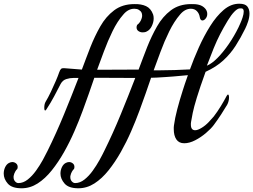

<svg xmlns="http://www.w3.org/2000/svg" viewBox="-193 -764 1361 1032"><path d="M-77 248Q-129 248 -151 223Q-173 198 -173 169Q-173 151 -165.5 135Q-158 119 -145 112Q-135 107 -127 107Q-116 107 -107 114Q-98 121 -98 133Q-98 136 -98.5 138.5Q-99 141 -100 144Q-106 149 -111.5 159Q-117 169 -119 179Q-120 181 -120 184Q-120 187 -120 189Q-120 202 -112 211Q-104 220 -94 220Q-68 220 -44 201Q-20 182 0.5 153.5Q21 125 37 96Q53 67 63 46Q109 -47 150.5 -148Q192 -249 229 -345H201Q183 -345 163.5 -339Q144 -333 133 -313Q117 -282 98.5 -247Q80 -212 57 -177Q53 -170 50 -170Q45 -170 45 -185Q45 -203 51 -215Q66 -240 80.5 -270.5Q95 -301 107 -329Q119 -357 125 -375Q130 -389 135.5 -394Q141 -399 159 -397L247 -390Q259 -422 270.5 -452.5Q282 -483 293 -511Q316 -569 346 -622Q376 -675 420.5 -708.5Q465 -742 529 -742Q566 -743 592 -731Q618 -719 630 -686Q633 -677 633 -665Q633 -645 623 -624Q613 -603 596 -595Q591 -592 585 -591Q579 -590 574 -590Q561 -590 551 -597Q541 -604 541 -617Q541 -623 544 -630Q562 -643 569 -667Q570 -671 570.5 -674Q571 -677 571 -680Q571 -700 556 -709Q550 -714 543 -715.5Q536 -717 529 -717Q496 -717 470 -686Q438 -650 412 -596.5Q386 -543 365.5 -487.5Q345 -432 329 -389L552 -390Q564 -422 575.5 -452.5Q587 -483 598 -511Q621 -569 651 -622Q681 -675 725.5 -708.5Q770 -742 834 -742Q858 -743 877 -738Q896 -733 909 -719Q921 -706 921 -689Q921 -675 912.5 -664.5Q904 -654 895 -654Q884 -654 881 -671Q878 -691 865.5 -704Q853 -717 833 -717Q801 -717 775 -686Q743 -649 716.5 -595Q690 -541 669.5 -485Q649 -429 633 -386H664Q703 -386 747 -387.5Q791 -389 828 -391Q848 -447 875.5 -508.5Q903 -570 936.5 -623.5Q970 -677 1009 -710.5Q1048 -744 1093 -744Q1125 -744 1136.5 -729Q1148 -714 1148 -692Q1148 -671 1140.5 -648.5Q1133 -626 1125 -610Q1101 -561 1073.5 -518Q1046 -475 1007.5 -439.5Q969 -404 912 -378Q881 -292 865 -239.5Q849 -187 843 -157.5Q837 -128 834 -109Q833 -105 833 -101Q833 -97 833 -94Q833 -64 856 -64Q870 -64 891 -77Q911 -89 929.5 -108.5Q948 -128 956 -138Q976 -164 994 -193.5Q1012 -223 1025 -248Q1030 -256 1032 -256Q1038 -256 1038 -239Q1038 -231 1035.5 -220.5Q1033 -210 1028 -201Q1014 -177 995 -148Q976 -119 956 -92Q941 -72 914 -49Q887 -26 856 -10Q825 6 797 6Q769 6 755 -14.5Q741 -35 741 -70Q741 -75 741 -80Q741 -85 742 -90Q747 -128 759.5 -176Q772 -224 789 -277Q794 -293 801 -314Q808 -335 817 -360L740 -353Q725 -352 699 -350Q673 -348 650 -347Q627 -346 619 -346L590 -262Q576 -222 556.5 -169Q537 -116 512 -58.5Q487 -1 456.5 53Q426 107 390.5 151.5Q355 196 314.5 222Q274 248 228 248Q176 248 154 222.5Q132 197 132 169Q132 151 139.5 135Q147 119 160 112Q170 107 178 107Q189 107 198 114Q207 121 207 133Q207 136 206.5 138.5Q206 141 205 144Q199 149 193.5 159Q188 169 186 179Q185 181 185 184Q185 187 185 189Q185 202 193 211Q201 220 211 220Q237 220 261 201Q285 182 305.5 153.5Q326 125 342 96Q358 67 368 46Q414 -47 455.5 -148Q497 -249 534 -345L314 -346L285 -262Q271 -222 251.5 -169Q232 -116 207 -58.5Q182 -1 151.5 53Q121 107 85.5 151.5Q50 196 9.5 222Q-31 248 -77 248ZM919 -411Q946 -422 976.5 -453Q1007 -484 1036.5 -527Q1066 -570 1089 -617Q1091 -622 1098 -637Q1105 -652 1111 -670.5Q1117 -689 1117 -702Q1117 -719 1104 -719H1097Q1084 -719 1066.5 -701Q1049 -683 1031 -653Q1008 -615 990 -580Q972 -545 955.5 -504.5Q939 -464 919 -411Z"/></svg>

Font: Playball
Style: Regular
Weight: 400
Designer: Robert E. Leuschke
Foundry: Robert E. Leuschke
Version: Version 1.010